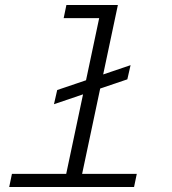

<svg xmlns="http://www.w3.org/2000/svg" viewBox="-20 -752 690 772"><path d="M197 -333 210 -390 505 -490 492 -433ZM235 0 390 -732H454L299 0ZM17 0 28 -53H530L519 0ZM236 -679 247 -732H422L411 -679Z"/></svg>

Font: Azeret Mono Thin ExtraLight
Style: Italic
Weight: 250
Italic angle: -12°
Version: Version 1.002